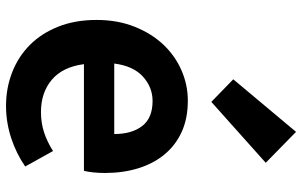

<svg xmlns="http://www.w3.org/2000/svg" viewBox="-198 -766 978 621"><g transform="rotate(90 290.5 -455.0)"><path d="M322 14Q264 14 213 -6Q162 -26 124.5 -63.5Q87 -101 65.5 -155.5Q44 -210 44 -279Q44 -347 66 -402Q88 -457 124 -495Q160 -533 207 -553.5Q254 -574 305 -574Q363 -574 406.5 -554Q450 -534 479.5 -498Q509 -462 524 -413Q539 -364 539 -306Q539 -286 537 -267.5Q535 -249 532 -238H187Q196 -169 237.5 -134Q279 -99 342 -99Q377 -99 407.5 -109Q438 -119 468 -138L518 -48Q476 -19 425.5 -2.5Q375 14 322 14ZM413 -336Q413 -393 387 -426.5Q361 -460 306 -460Q262 -460 227.5 -429Q193 -398 185 -336ZM236 -721 406 -924 506 -826 309 -650Z"/></g></svg>

Font: Kinto Sans
Style: Bold
Weight: 700
Designer: Authors: Ryoko NISHIZUKA  (kana & ideographs); Paul D. Hunt (Latin, Greek & Cyrillic); Wenlong ZHANG  (bopomofo); Sandol
Foundry: Adobe Systems Incorporated, ookami Inc.
Version: Version 0.001